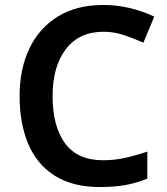

<svg xmlns="http://www.w3.org/2000/svg" viewBox="-20 -744 675 774"><path d="M397 -616Q299 -616 245.5 -546Q192 -476 192 -356Q192 -235 242 -166.5Q292 -98 396 -98Q441 -98 484 -107.5Q527 -117 574 -133V-24Q530 -6 485.5 2Q441 10 383 10Q273 10 201 -35.5Q129 -81 94 -163.5Q59 -246 59 -357Q59 -465 98 -547.5Q137 -630 212.5 -677Q288 -724 397 -724Q451 -724 503.5 -711.5Q556 -699 602 -677L558 -572Q520 -589 479.5 -602.5Q439 -616 397 -616Z"/></svg>

Font: Noto Sans Kannada SemiBold
Style: Regular
Weight: 600
Designer: Jelle Bosma - Monotype Design Team
Foundry: Monotype Imaging Inc.
Version: Version 2.005; ttfautohint (v1.8.4.7-5d5b)